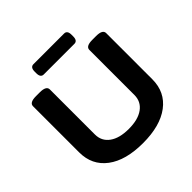

<svg xmlns="http://www.w3.org/2000/svg" viewBox="-215 -1052 1251 1251"><g transform="rotate(-45 410.0 -426.5)"><path d="M410 8Q251 8 162 -59Q73 -126 73 -244V-669Q73 -702 133 -702H168Q228 -702 228 -669V-254Q228 -193 276 -158Q324 -123 410 -123Q496 -123 544 -158Q592 -193 592 -254V-669Q592 -702 652 -702H687Q747 -702 747 -669V-244Q747 -126 658 -59Q569 8 410 8ZM269 -766Q240 -766 240 -806V-821Q240 -861 269 -861H551Q580 -861 580 -821V-806Q580 -766 551 -766Z"/></g></svg>

Font: Asap Expanded
Style: Bold
Weight: 700
Width: 7
Designer: Pablo Cosgaya
Foundry: Omnibus-Type
Version: Version 3.001; ttfautohint (v1.8.4.7-5d5b)